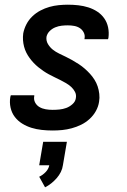

<svg xmlns="http://www.w3.org/2000/svg" viewBox="-20 -548 540 818"><path d="M204 8Q181 8 158 5.5Q135 3 114 -3.5Q93 -10 74.5 -21.5Q56 -33 43 -50Q30 -67 25 -89.5Q20 -112 24 -135Q25 -137 25 -138.5Q25 -140 26 -142H126Q126 -141 126 -140.5Q126 -140 126 -139Q123 -124 129.5 -111.5Q136 -99 148 -92Q160 -85 174.5 -82.5Q189 -80 204 -80Q219 -80 233.5 -81.5Q248 -83 262 -88Q276 -93 288.5 -104Q301 -115 303 -129Q306 -144 299.5 -156.5Q293 -169 283 -178Q273 -187 261 -194Q249 -201 237 -207Q225 -213 212.5 -219Q200 -225 188 -231.5Q176 -238 165 -245.5Q154 -253 143.5 -261.5Q133 -270 123.5 -280Q114 -290 106 -301Q98 -312 92 -324Q86 -336 82.5 -349.5Q79 -363 78 -377Q77 -391 79 -406Q83 -426 92.5 -444.5Q102 -463 117.5 -478Q133 -493 152 -503Q171 -513 190.5 -518.5Q210 -524 230 -526Q250 -528 269 -528Q292 -528 314 -525.5Q336 -523 356.5 -516.5Q377 -510 394.5 -498.5Q412 -487 424 -470Q436 -453 440.5 -431.5Q445 -410 442 -387Q441 -386 441 -384Q441 -382 440 -381H340Q340 -381 340 -382Q340 -383 340 -383Q343 -397 337 -409Q331 -421 320.5 -428Q310 -435 296.5 -437.5Q283 -440 269 -440Q256 -440 242.5 -438.5Q229 -437 215.5 -431.5Q202 -426 191.5 -415.5Q181 -405 178 -391Q176 -374 184.5 -360Q193 -346 205 -336.5Q217 -327 231.5 -320Q246 -313 260.5 -306Q275 -299 289 -291Q303 -283 316 -274.5Q329 -266 341 -255.5Q353 -245 363.5 -233.5Q374 -222 382.5 -208.5Q391 -195 396 -180Q401 -165 403 -148Q405 -131 402 -114Q399 -94 388.5 -75Q378 -56 361.5 -41Q345 -26 325.5 -16.5Q306 -7 285.5 -1.5Q265 4 245 6Q225 8 204 8ZM172 250 147 205Q162 198 174.5 185Q187 172 190 156H147L164 56H265L248 156Q246 171 239 185Q232 199 221.5 211Q211 223 198.5 233Q186 243 172 250Z"/></svg>

Font: Iosevka SS04 Semibold
Style: Italic
Weight: 600
Italic angle: -9°
Monospace: yes
Designer: Belleve Invis
Foundry: Belleve Invis
Version: Version 19.0.0; ttfautohint (v1.8.4)